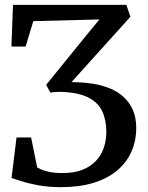

<svg xmlns="http://www.w3.org/2000/svg" viewBox="-20 -763 607 790"><path d="M232 7Q179 7 138.2 -0.5Q97.5 -8 69.5 -17.2Q41.5 -26.5 27.5 -30.5L48 -197.5H108L133 -74Q137.5 -71.5 149 -66Q160.5 -60.5 182.2 -55.8Q204 -51 238.5 -51Q285 -51 318.8 -64.2Q352.5 -77.5 374.5 -100.8Q396.5 -124 407 -154.8Q417.5 -185.5 417.5 -219.5Q417.5 -268 401 -304.2Q384.5 -340.5 344 -361.5Q303.5 -382.5 231 -385Q219.5 -385 208.8 -384.5Q198 -384 187 -382L170 -414L336 -618.5L389 -683L117 -676L85.5 -571.5H27L33.5 -743H500L516.5 -694L274 -425Q296 -425 317.5 -423.5Q339 -422 359 -419Q398.5 -413 431.8 -399.5Q465 -386 489.2 -363.5Q513.5 -341 527 -310Q540.5 -279 540.5 -237Q540.5 -182.5 520.2 -137.8Q500 -93 460.8 -60.5Q421.5 -28 364 -10.5Q306.5 7 232 7Z"/></svg>

Font: Merriweather Light 18pt
Style: Regular
Weight: 400
Version: Version 2.100